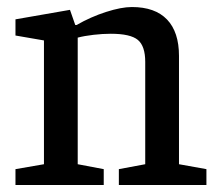

<svg xmlns="http://www.w3.org/2000/svg" viewBox="-20 -526 624 546"><path d="M24 0V-45L105 -59V-411L24 -425V-471L179 -498L194 -455H198Q238 -478 281.5 -492Q325 -506 355 -506Q421 -506 455 -470.5Q489 -435 489 -367V-59L567 -45V0H318V-45L393 -59V-350Q393 -395 372 -412.5Q351 -430 295 -430Q272 -430 246 -427Q220 -424 201 -419V-59L275 -45V0Z"/></svg>

Font: Faustina Light Medium
Style: Regular
Weight: 500
Version: Version 1.200